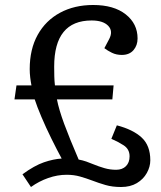

<svg xmlns="http://www.w3.org/2000/svg" viewBox="-20 -735 643 769"><path d="M70 -37Q118 -72 156 -85Q194 -98 227 -100Q208 -135 186 -179.5Q164 -224 146 -266.5Q128 -309 119 -337H38L46 -393H106Q103 -408 101 -425Q99 -442 99 -458Q99 -538 131 -595.5Q163 -653 220.5 -684Q278 -715 353 -715Q436 -715 483.5 -677.5Q531 -640 531 -581Q531 -553 514.5 -534Q498 -515 468 -515Q446 -515 428.5 -523.5Q411 -532 398 -542L417 -578Q434 -610 413.5 -631.5Q393 -653 347 -653Q197 -653 197 -468Q197 -446 197.5 -428.5Q198 -411 200 -393H435L430 -337H208Q216 -296 237 -239Q258 -182 295 -96Q311 -93 325.5 -88Q340 -83 354 -77Q376 -68 398.5 -61.5Q421 -55 445 -55Q470 -55 484.5 -69.5Q499 -84 499 -109Q499 -138 474.5 -153.5Q450 -169 426 -179L448 -233Q513 -216 547.5 -184Q582 -152 582 -93Q582 -67 568 -42Q554 -17 528 -1.5Q502 14 465 14Q430 14 402.5 6Q375 -2 349 -12Q325 -21 300.5 -28Q276 -35 247 -35Q210 -35 173 -22Q136 -9 104 14Z"/></svg>

Font: Literata 7pt
Style: Italic
Weight: 400
Italic angle: -2°
Designer: Latin by Veronika Burian and Jose Scaglione. Greek by Irene Vlachou. Cyrillic by Vera Evstafieva
Foundry: TypeTogether
Version: Version 3.002